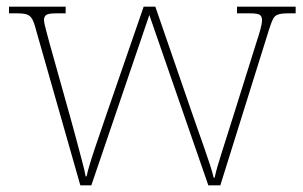

<svg xmlns="http://www.w3.org/2000/svg" viewBox="-20 -556 910 576"><path d="M89 -463Q83 -487 77 -498Q71 -509 61 -512.5Q51 -516 30 -516H7V-536H177V-516H150Q125 -516 118.5 -511Q112 -506 112 -496Q112 -488 118.5 -464Q125 -440 129 -425L192 -200Q199 -176 208 -141.5Q217 -107 225.5 -75.5Q234 -44 237 -27H240Q243 -44 253.5 -77Q264 -110 276.5 -146Q289 -182 297 -206L411 -536H446L554 -223Q560 -205 570 -177Q580 -149 590.5 -119Q601 -89 609.5 -63Q618 -37 621 -23H624Q629 -48 644.5 -96Q660 -144 679 -205L749 -428Q756 -449 761 -467Q766 -485 766 -496Q766 -506 760 -511Q754 -516 728 -516H691V-536H867V-516H845Q825 -516 814.5 -512.5Q804 -509 799 -499Q794 -489 787 -467L641 0H605L428 -511L254 0H221Z"/></svg>

Font: Noto Serif Lao Thin
Style: Regular
Weight: 250
Designer: Monotype Design Team
Foundry: Monotype Imaging Inc.
Version: Version 2.003